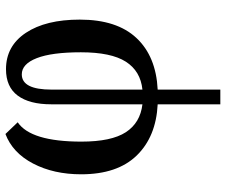

<svg xmlns="http://www.w3.org/2000/svg" viewBox="-82 -507 829 705"><g transform="rotate(-90 332.5 -154.5)"><path d="M302 10Q183 4 114 -67Q45 -138 45 -271Q45 -372 84.5 -447.5Q124 -523 193 -549L236 -504Q165 -456 165 -270Q165 -160 199.5 -107Q234 -54 302 -46V-381Q302 -461 334 -504Q366 -547 431 -547Q516 -547 564.5 -474Q613 -401 613 -276Q613 -140 545.5 -68Q478 4 356 10V240H302ZM493 -272Q493 -379 471.5 -434Q450 -489 412 -489Q356 -489 356 -380V-46Q424 -53 458.5 -107Q493 -161 493 -272Z"/></g></svg>

Font: Noto Serif NarrowSemiBold
Style: Regular
Weight: 600
Width: 4
Designer: Monotype Design Team
Foundry: Monotype Imaging Inc.
Version: Version 1.001